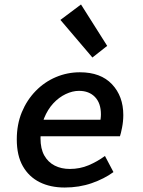

<svg xmlns="http://www.w3.org/2000/svg" viewBox="-20 -826 640 858"><path d="M269 12Q205 12 157 -12Q109 -36 82 -83.5Q55 -131 55 -203Q55 -270 77.5 -324.5Q100 -379 139.5 -419.5Q179 -460 230 -481.5Q281 -503 337 -503Q430 -503 480.5 -449.5Q531 -396 531 -312Q531 -284 525.5 -256Q520 -228 516 -217H136L148 -291H461L425 -273Q428 -283 429.5 -294Q431 -305 431 -315Q431 -365 404.5 -392.5Q378 -420 333 -420Q304 -420 273.5 -405.5Q243 -391 218 -364Q193 -337 177 -297.5Q161 -258 161 -208Q161 -161 178 -131Q195 -101 224.5 -86Q254 -71 292 -71Q337 -71 376 -87.5Q415 -104 449 -129L487 -57Q446 -27 390 -7.5Q334 12 269 12ZM393 -569 250 -737 342 -806 459 -621Z"/></svg>

Font: Source Code Pro SemiBold
Style: Italic
Weight: 600
Italic angle: -11°
Monospace: yes
Designer: Paul D. Hunt, Teo Tuominen
Foundry: Adobe Systems Incorporated
Version: Version 1.016;hotconv 1.0.116;makeotfexe 2.5.65601